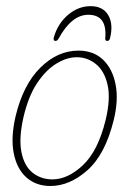

<svg xmlns="http://www.w3.org/2000/svg" viewBox="-20 -597 420 624"><path d="M235 -432.5Q284 -432.5 315 -402.8Q346 -373 355.8 -322Q365.5 -271 349.5 -206.5Q322 -95 264.2 -43.8Q206.5 7.5 143.5 7.5Q97.5 7.5 66.2 -20Q35 -47.5 24.8 -98.2Q14.5 -149 30.5 -218.5Q55 -321.5 111 -377Q167 -432.5 235 -432.5ZM150.5 -14Q200.5 -14 249.8 -60.5Q299 -107 323.5 -208Q340 -277 329.5 -322Q319 -367 291.5 -389Q264 -411 229.5 -411Q197 -411 162.8 -390Q128.5 -369 100.2 -326.2Q72 -283.5 56.5 -217Q40.5 -147 49.8 -102Q59 -57 86.2 -35.5Q113.5 -14 150.5 -14ZM267 -549Q213 -549 171 -472.5Q166.5 -464 160.5 -464Q152 -464 155 -476Q168 -520.5 201.2 -548.8Q234.5 -577 274.5 -577Q314.5 -577 331.8 -547.8Q349 -518.5 337.5 -472.5Q335.5 -464 328.5 -464Q321.5 -464 322 -472.5Q329 -549 267 -549Z"/></svg>

Font: Fraunces144ptSuperSoftThinItalic
Style: Italic
Weight: 100
Italic angle: -16°
Version: Version 1.000;[0bf87f6ff]